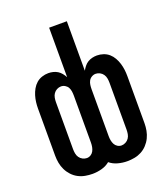

<svg xmlns="http://www.w3.org/2000/svg" viewBox="-136 -832 820 937"><g transform="rotate(-20 274.0 -363.5)"><path d="M184 8Q165 8 146 4.5Q127 1 110 -8Q93 -17 79.5 -31.5Q66 -46 57.5 -63.5Q49 -81 45.5 -100Q42 -119 42 -138V-382Q42 -399 44 -415.5Q46 -432 51 -448.5Q56 -465 64.5 -480Q73 -495 85.5 -506Q98 -517 114.5 -522.5Q131 -528 148 -528Q160 -528 172.5 -525Q185 -522 195.5 -515.5Q206 -509 214 -499Q222 -489 228 -478V-735H320V-478Q326 -489 334 -499Q342 -509 352.5 -515.5Q363 -522 375.5 -525Q388 -528 400 -528Q417 -528 433.5 -522.5Q450 -517 462.5 -506Q475 -495 483.5 -480Q492 -465 497 -448.5Q502 -432 504 -415.5Q506 -399 506 -382V-138Q506 -119 502.5 -100Q499 -81 490.5 -63.5Q482 -46 468.5 -31.5Q455 -17 438 -8Q421 1 402 4.5Q383 8 364 8Q340 8 316 1.5Q292 -5 274 -20Q256 -5 232 1.5Q208 8 184 8ZM184 -74Q195 -74 204.5 -80Q214 -86 219 -95.5Q224 -105 226 -116Q228 -127 228 -138V-382Q228 -393 226.5 -404Q225 -415 220 -424.5Q215 -434 205 -440Q195 -446 184 -446Q173 -446 162.5 -440.5Q152 -435 145.5 -425.5Q139 -416 137 -404.5Q135 -393 135 -382V-138Q135 -127 137 -115.5Q139 -104 145.5 -94.5Q152 -85 162.5 -79.5Q173 -74 184 -74ZM364 -74Q375 -74 385.5 -79.5Q396 -85 402.5 -94.5Q409 -104 411 -115.5Q413 -127 413 -138V-382Q413 -393 411 -404.5Q409 -416 402.5 -425.5Q396 -435 385.5 -440.5Q375 -446 364 -446Q353 -446 343 -440Q333 -434 328 -424.5Q323 -415 321.5 -404Q320 -393 320 -382V-138Q320 -127 322 -116Q324 -105 329 -95.5Q334 -86 343.5 -80Q353 -74 364 -74Z"/></g></svg>

Font: Iosevka Semi-Condensed Medium
Style: Regular
Weight: 500
Monospace: yes
Designer: Belleve Invis
Foundry: Belleve Invis
Version: Version 27.3.5